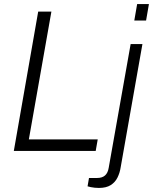

<svg xmlns="http://www.w3.org/2000/svg" viewBox="-20 -743 753 945"><path d="M48 0 168 -686H233L122 -57H461L451 0ZM641 -642 655 -723H713L699 -642ZM467 182Q457 182 446.5 181Q436 180 426.5 178Q417 176 411 174L418 133H458Q483 133 497 120.5Q511 108 515 83L623 -526H681L574 80Q570 107 558.5 130.5Q547 154 525 168Q503 182 467 182Z"/></svg>

Font: Archivo SemiBold ExtraLight
Style: Italic
Weight: 250
Italic angle: -10°
Version: Version 2.001